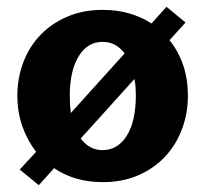

<svg xmlns="http://www.w3.org/2000/svg" viewBox="-20 -524 603 564"><path d="M525 -458 478 -406Q532 -338 532 -243Q532 -191 514.5 -144.5Q497 -98 464.5 -63.5Q432 -29 386 -9Q340 11 282 11Q240 11 204 0.5Q168 -10 139 -30L94 20L38 -26L86 -78Q60 -112 45.5 -153.5Q31 -195 31 -243Q31 -295 48.5 -341Q66 -387 98.5 -421Q131 -455 177.5 -475Q224 -495 282 -495Q324 -495 360 -484.5Q396 -474 425 -455L469 -504ZM185 -243Q185 -216 188 -192L346 -367Q321 -401 281 -401Q237 -401 211 -358.5Q185 -316 185 -243ZM379 -243Q379 -272 375 -292L217 -117Q243 -83 281 -83Q326 -83 352.5 -125.5Q379 -168 379 -243Z"/></svg>

Font: LT Museum
Style: Bold
Weight: 700
Designer: Daniel Lyons
Foundry: LyonsType
Version: Version 1.010